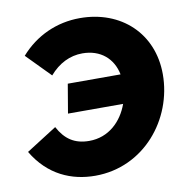

<svg xmlns="http://www.w3.org/2000/svg" viewBox="-81 -788 862 885"><g transform="rotate(-10 350.0 -346.0)"><path d="M243 -422 220 -286H478C450 -208 387 -145 295 -145C227 -145 183 -175 151 -235L8 -144C78 -26 185 18 295 18C523 18 682 -178 682 -389C682 -581 542 -710 350 -710C241 -710 142 -665 70 -583L179 -472C222 -522 275 -548 333 -548C418 -548 475 -498 490 -422Z"/></g></svg>

Font: Fixel Display 20240404 ExBold
Style: Italic
Weight: 800
Italic angle: -10°
Designer: AlfaBravo + MacPaw
Foundry: Kyrylo Tkachov, Marchela Mozhyna, Serhii Makarenko, Maria Weinstein, Zakhar Kryvoshyya
Version: Version 1.211;Glyphs 3.2 (3225)